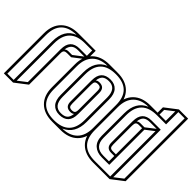

<svg xmlns="http://www.w3.org/2000/svg" viewBox="-110 -1078 1426 1426"><g transform="rotate(45 603.0 -365.0)"><path d="M0 0V-421Q0 -506 48 -553.5Q96 -601 182 -601H364V-511L269 -438H225Q208 -438 200 -430.5Q192 -423 192 -404V-73L97 0ZM20 -421V-17H86V-421Q86 -548 180 -584Q20 -582 20 -421ZM106 -421V-29L172 -80V-425Q172 -528 268 -528H344V-584H268Q106 -584 106 -421ZM268 -511Q234 -511 216 -495Q198 -479 193 -444Q204 -455 225 -455H262L335 -511Z M508 0Q422 0 374 -47Q326 -94 326 -179V-421Q326 -506 374 -553.5Q422 -601 508 -601H593H594Q680 -601 728 -554Q776 -507 776 -422V-180Q776 -95 728 -47.5Q680 0 594 0H509ZM518 -203Q518 -179 525.5 -171Q533 -163 551 -163Q569 -163 576.5 -171Q584 -179 584 -203V-398Q584 -422 576.5 -430Q569 -438 551 -438Q533 -438 525.5 -430Q518 -422 518 -398ZM508 -73Q463 -73 437.5 -101.5Q412 -130 412 -186V-422Q412 -544 505 -584Q429 -583 387.5 -541Q346 -499 346 -421V-179Q346 -17 508 -17Q670 -17 670 -179V-415Q670 -511 594 -511Q559 -511 541.5 -496Q524 -481 520 -445Q530 -455 551 -455Q604 -455 604 -399V-176Q604 -73 508 -73ZM551 -146Q498 -146 498 -202V-425Q498 -528 594 -528Q639 -528 664.5 -499.5Q690 -471 690 -415V-179Q690 -57 597 -17Q673 -18 714.5 -60Q756 -102 756 -180V-422Q756 -584 594 -584Q432 -584 432 -422V-186Q432 -90 508 -90Q543 -90 560.5 -105Q578 -120 582 -156Q572 -146 551 -146Z M981 -146Q928 -146 928 -202V-425Q928 -528 1024 -528H1120V-29L1186 -80V-713H1120V-584H1024Q862 -584 862 -422V-186Q862 -90 956 -90H1014V-146ZM1034 -650V-601H1100V-701ZM1024 -511Q989 -511 971.5 -496Q954 -481 950 -445Q960 -455 981 -455H1022L1094 -511ZM948 -398V-203Q948 -179 955.5 -171Q963 -163 981 -163H1014V-438H981Q963 -438 955.5 -430Q948 -422 948 -398ZM938 0Q852 0 804 -47Q756 -94 756 -179V-421Q756 -506 804 -553.5Q852 -601 938 -601H1014V-657L1109 -730H1206V-73L1111 0ZM956 -73Q904 -73 873 -102Q842 -131 842 -186V-422Q842 -544 935 -584Q859 -583 817.5 -541Q776 -499 776 -421V-179Q776 -17 938 -17H1100V-493L1034 -442V-73Z"/></g></svg>

Font: Imposible
Style: Regular
Weight: 400
Designer: Rodrigo Fuenzalida
Foundry: fragTYPE
Version: Version 1.000